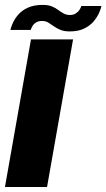

<svg xmlns="http://www.w3.org/2000/svg" viewBox="-29 -751 427 771"><path d="M-9.1 0H159.9L264.4 -592.7H95.4ZM251.2 -624.8Q285.9 -624.8 309.4 -636.5Q333 -648.2 347.2 -665.3Q361.5 -682.4 368.9 -699.4Q376.3 -716.4 378.4 -726.9H297.4Q295.9 -720.4 290.3 -711.7Q284.7 -702.9 275 -696.9Q265.3 -690.8 252.5 -690.8Q237.6 -690.8 226.6 -696.8Q215.6 -702.8 204.6 -711.1Q193.7 -719.3 179.2 -725.3Q164.8 -731.3 142.4 -731.3Q107.1 -731.3 82.9 -720.2Q58.7 -709 44.3 -692.2Q29.9 -675.4 22.6 -658.8Q15.3 -642.2 12.7 -630.8H94.4Q96.3 -637.5 101.3 -646.2Q106.2 -654.9 115.8 -660.8Q125.4 -666.8 140.2 -666.8Q154.2 -666.8 164.7 -660.5Q175.3 -654.1 186.7 -645.8Q198.2 -637.6 213.2 -631.2Q228.2 -624.8 251.2 -624.8Z"/></svg>

Font: Anybody Thin
Style: Italic
Weight: 100
Italic angle: -10°
Designer: Tyler Finck
Foundry: Etcetera Type Company
Version: Version 1.114;gftools[0.9.25]